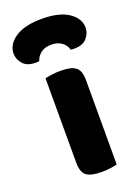

<svg xmlns="http://www.w3.org/2000/svg" viewBox="-185 -802 634 872"><g transform="rotate(-20 132.0 -365.5)"><path d="M150 8Q100 8 78 -8.5Q56 -25 56 -72V-479Q67 -482 87.5 -485Q108 -488 132 -488Q182 -488 204 -471.5Q226 -455 226 -408V-1Q215 2 194.5 5Q174 8 150 8ZM132 -614Q101 -614 81.5 -599Q62 -584 56 -562Q51 -561 47 -561Q43 -561 38 -561Q-3 -561 -22.5 -584Q-42 -607 -42 -633Q-42 -678 3 -708.5Q48 -739 132 -739Q216 -739 261 -708.5Q306 -678 306 -633Q306 -607 286.5 -584Q267 -561 226 -561Q221 -561 217 -561Q213 -561 208 -562Q203 -584 183 -599Q163 -614 132 -614Z"/></g></svg>

Font: Baloo Tammudu 2 ExtraBold
Style: Regular
Weight: 800
Designer: Maithili Shingre, Omkar Shende and Ek Type
Foundry: Ek Type
Version: Version 1.640;hotconv 1.0.111;makeotfexe 2.5.65597; ttfautoh